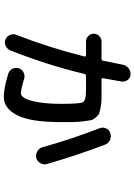

<svg xmlns="http://www.w3.org/2000/svg" viewBox="136 -820 727 1040"><g transform="rotate(90 500.0 -299.5)"><path d="M776.4 -167Q734.4 -319.3 673.8 -475.6Q667 -493.2 675.3 -510.7Q683.6 -528.3 702.1 -533.2Q720.7 -539.1 738.8 -530.8Q756.8 -522.5 763.7 -502.9Q822.3 -348.6 868.2 -188.5Q873 -169.9 862.8 -153.3Q852.5 -136.7 834 -131.8Q815.4 -127.9 798.3 -138.2Q781.2 -148.4 776.4 -167ZM204.1 -401.4Q187.5 -401.4 174.8 -413.6Q162.1 -425.8 162.1 -442.9Q162.1 -460 174.3 -472.7Q186.5 -485.4 204.1 -485.4H297.9Q306.6 -485.4 308.6 -494.1L330.1 -601.6Q334 -620.1 349.1 -631.8Q364.3 -643.6 383.3 -642.6Q402.3 -641.6 413.1 -626.5Q423.8 -611.3 420.9 -592.8L403.3 -494.1Q401.4 -485.4 409.2 -485.4H456.1Q497.1 -485.4 516.6 -485.4Q536.1 -485.4 561 -480.5Q585.9 -475.6 594.7 -472.2Q603.5 -468.8 615.7 -454.6Q627.9 -440.4 630.4 -428.7Q632.8 -417 636.7 -386.7Q640.6 -356.4 640.6 -331.1Q640.6 -305.7 640.6 -255.9Q640.6 -102.5 604 -29.3Q567.4 43.9 503.9 43.9Q457 43.9 377.9 19.5Q360.4 13.7 352.1 -2.9Q343.8 -19.5 349.6 -38.1Q354.5 -54.7 371.6 -63Q388.7 -71.3 406.2 -66.4Q458 -49.8 485.4 -48.8Q499 -48.8 511.7 -69.8Q524.4 -90.8 533.2 -143.1Q542 -195.3 542 -269.5Q542 -367.2 533.2 -384.3Q524.4 -401.4 468.8 -401.4H390.6Q381.8 -401.4 379.9 -392.6Q333 -195.3 252.9 7.8Q246.1 24.4 229 33.2Q211.9 42 194.3 35.2Q177.7 29.3 169.4 11.7Q161.1 -5.9 168 -23.4Q235.4 -195.3 285.2 -391.6Q287.1 -400.4 279.3 -401.4Z"/></g></svg>

Font: Rounded Mgen+ 1mn medium
Style: Regular
Weight: 500
Designer: [Source Han Sans]
Ryoko NISHIZUKA  (kana & ideographs); Paul D. Hunt (Latin, Greek & Cyrillic); Wenlong ZHANG  (bopomofo
Version: Version 1.059.20150602